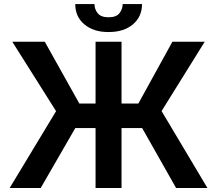

<svg xmlns="http://www.w3.org/2000/svg" viewBox="-20 -935 1080 955"><path d="M258.9 -382.1 41.2 -727.3H202.8L374.6 -420.1H455.3V-727.3H584.5V-420.1H668.3L837.4 -727.3H998.2L783.7 -382.5L1011.7 0H855.8L687.1 -297.9H584.5V0H455.3V-297.9H354.4L182.5 0H28.1ZM354.4 -914.8H449.9Q449.9 -889.2 465.9 -869.3Q481.9 -849.1 519.9 -849.1Q558.2 -849.1 573.9 -869Q589.8 -889.2 590.2 -914.8H686.4Q686.4 -852.6 641.7 -814.3Q596.6 -775.6 519.9 -775.6Q481.2 -775.6 451.5 -785.3Q421.9 -795.1 399.1 -814.3Q354 -852.6 354.4 -914.8Z"/></svg>

Font: Inter P Semi Bold
Style: Regular
Weight: 600
Designer: Rasmus Andersson
Foundry: rsms
Version: Version 3.018;git-588b23468